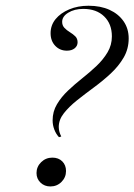

<svg xmlns="http://www.w3.org/2000/svg" viewBox="-20 -651 477 682"><path d="M189.5 -163.7Q179 -175 173 -190.7Q166.9 -206.5 166.9 -223.4Q166.9 -254.8 182.3 -280.6Q197.6 -306.5 221.4 -329Q245.2 -351.6 272.2 -373Q299.2 -394.4 323 -416.9Q346.8 -439.5 362.1 -465.3Q377.4 -491.1 377.4 -521.8Q377.4 -566.1 350 -592.7Q322.6 -619.4 275.8 -619.4Q244.4 -619.4 222.6 -606Q200.8 -592.7 200.8 -573.4Q200.8 -560.5 208.9 -552Q216.9 -543.5 228.2 -536.7Q239.5 -529.8 247.6 -521.8Q255.6 -513.7 255.6 -500.8Q255.6 -487.9 245.2 -479.4Q234.7 -471 217.7 -471Q192.7 -471 176.2 -488.3Q159.7 -505.6 159.7 -533.1Q159.7 -561.3 177.4 -583.1Q195.2 -604.8 225.8 -617.7Q256.5 -630.6 294.4 -630.6Q337.1 -630.6 369 -616.1Q400.8 -601.6 419 -575.4Q437.1 -549.2 437.1 -514.5Q437.1 -477.4 419.4 -446.8Q401.6 -416.1 373.4 -389.9Q345.2 -363.7 313.3 -340.3Q281.5 -316.9 253.2 -294.4Q225 -271.8 206.9 -248.8Q188.7 -225.8 188.7 -200Q188.7 -191.1 191.1 -182.7Q193.5 -174.2 197.6 -166.1ZM158.9 11.3Q137.9 11.3 123.8 -2.4Q109.7 -16.1 109.7 -36.3Q109.7 -58.9 126.2 -75Q142.7 -91.1 166.1 -91.1Q187.9 -91.1 201.2 -77.8Q214.5 -64.5 214.5 -43.5Q214.5 -21 198.4 -4.8Q182.3 11.3 158.9 11.3Z"/></svg>

Font: Playfair 144pt Light
Style: Italic
Weight: 300
Italic angle: -15.6°
Designer: Claus Eggers Sørensen
Foundry: Claus Eggers Sørensen
Version: Version 2.001;gftools[0.9.30]